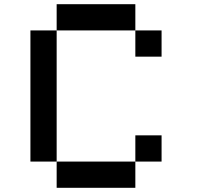

<svg xmlns="http://www.w3.org/2000/svg" viewBox="-20 -895 1040 915"><path d="M625 -250H750V-125H625ZM250 -125H625V0H250ZM125 -750H250V-125H125ZM250 -875H625V-750H250ZM625 -750H750V-625H625Z"/></svg>

Font: Pixel Operator Mono 8
Style: Regular
Weight: 400
Monospace: yes
Designer: Jayvee Enaguas (HarvettFox96)
Foundry: The Grandoplex Project
Version: Version 1.5.0 (October 25, 2015)